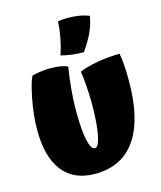

<svg xmlns="http://www.w3.org/2000/svg" viewBox="-114 -834 776 926"><g transform="rotate(-15 274.5 -370.5)"><path d="M246 10Q140 10 85 -61Q30 -132 30 -265Q30 -338 45.5 -417.5Q61 -497 76 -526Q99 -532 122.5 -535Q146 -538 166 -538Q197 -538 219.5 -534Q242 -530 254 -523Q245 -469 240 -413Q235 -357 235 -305Q235 -213 246 -161.5Q257 -110 277 -110Q296 -110 307 -169Q318 -228 318 -323Q318 -368 314 -416.5Q310 -465 306 -484Q344 -500 400 -509.5Q456 -519 509 -519Q514 -496 516.5 -460Q519 -424 519 -382Q519 -190 450 -90Q381 10 246 10ZM418 -733Q412 -693 394 -654Q376 -615 345 -571Q313 -571 285.5 -574.5Q258 -578 232 -585Q245 -624 253 -666Q261 -708 263 -747Q301 -753 343.5 -749.5Q386 -746 418 -733Z"/></g></svg>

Font: Atma
Style: Bold
Weight: 700
Designer: Gregori Vincens, Jeremie Hornus, Riccardo Olocco, Yoann Minet.
Foundry: black foundry
Version: Version 1.102;PS 1.100;hotconv 1.0.86;makeotf.lib2.5.63406